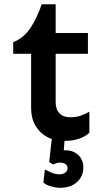

<svg xmlns="http://www.w3.org/2000/svg" viewBox="-20 -647 492 901"><path d="M278.3 14.6Q235.4 14.6 200.7 -4.4Q166 -23.4 146 -58.1Q126 -92.8 126 -139.6V-394.5H42V-449.2Q89.8 -467.8 121.1 -513.2Q152.3 -558.6 175.8 -627H241.2V-492.2H392.6V-394.5H241.2V-167Q241.2 -133.8 259.3 -115.2Q277.3 -96.7 309.6 -96.7Q338.9 -96.7 360.8 -105Q382.8 -113.3 399.4 -123V-24.4Q381.8 -6.8 351.1 3.9Q320.3 14.6 278.3 14.6ZM260.7 234.4Q246.1 234.4 222.7 228.5Q199.2 222.7 183.6 210L190.4 148.4Q206.1 156.2 222.7 163.6Q239.3 170.9 260.7 170.9Q275.4 170.9 286.1 163.1Q296.9 155.3 296.9 142.6Q296.9 129.9 287.1 123Q277.3 116.2 261.7 116.2Q254.9 116.2 247.1 118.2Q239.3 120.1 229.5 125L210.9 113.3L223.6 -2H284.2L279.3 58.6Q319.3 55.7 345.2 78.6Q371.1 101.6 371.1 137.7Q371.1 180.7 341.3 207.5Q311.5 234.4 260.7 234.4Z"/></svg>

Font: Sen SemiBold
Style: Regular
Weight: 600
Designer: Kosal Sen, Philatype
Foundry: Philatype
Version: Version 2.000;gftools[0.9.31]